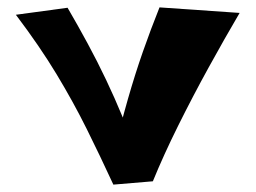

<svg xmlns="http://www.w3.org/2000/svg" viewBox="-20 -491 692 520"><path d="M287 9Q251 -69 215 -141.5Q179 -214 133.5 -289.5Q88 -365 23 -451L163 -470Q191 -422 217.5 -373Q244 -324 267.5 -274.5Q291 -225 311 -176.5Q331 -128 346 -80L394 0ZM394 0 287 -72Q307 -155 326.5 -223Q346 -291 367 -351Q388 -411 412 -471L629 -456Q589 -388 545.5 -309Q502 -230 462.5 -150.5Q423 -71 394 0Z"/></svg>

Font: Marhey Light SemiBold
Style: Regular
Weight: 600
Version: Version 1.000